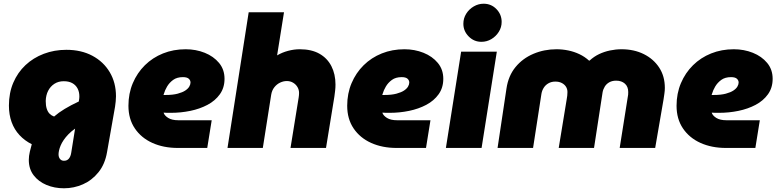

<svg xmlns="http://www.w3.org/2000/svg" viewBox="-20 -796 4189 1033"><path d="M324 217Q273 217 230 199Q187 181 161 147Q135 113 135 64Q135 44 140.5 20Q146 -4 151 -20Q113 -39 85 -69Q57 -99 42.5 -139Q28 -179 28 -228Q28 -296 51.5 -351Q75 -406 117 -445.5Q159 -485 215.5 -506.5Q272 -528 337 -528Q417 -528 477 -496Q537 -464 570.5 -407.5Q604 -351 604 -278Q604 -265 602.5 -250.5Q601 -236 599 -222L556 22Q545 87 510 130.5Q475 174 426.5 195.5Q378 217 324 217ZM324 69Q341 69 350.5 57.5Q360 46 363 27L384 -104Q363 -89 348 -73.5Q333 -58 322.5 -42.5Q312 -27 306 -12.5Q300 2 297.5 14Q295 26 295 34Q295 50 303 59.5Q311 69 324 69ZM271 -169Q295 -190 328 -210Q361 -230 404 -250L405 -257Q406 -262 406.5 -267.5Q407 -273 407 -277Q407 -302 397 -320.5Q387 -339 368.5 -349Q350 -359 323 -359Q294 -359 272.5 -345Q251 -331 239 -307.5Q227 -284 226 -253Q226 -228 231.5 -211Q237 -194 247 -184Q257 -174 271 -169Z M937 0Q860 0 800 -27Q740 -54 705.5 -105Q671 -156 671 -227Q671 -293 694.5 -348.5Q718 -404 759.5 -445Q801 -486 857 -508.5Q913 -531 979 -531Q1034 -531 1081.5 -512Q1129 -493 1158.5 -457.5Q1188 -422 1188 -372Q1188 -324 1163 -289Q1138 -254 1096.5 -232Q1055 -210 1004 -199.5Q953 -189 900 -189Q890 -189 880 -189Q870 -189 860 -190Q865 -174 885 -161.5Q905 -149 940 -149H1119L1095 0ZM860 -285Q863 -285 866 -285Q869 -285 872 -285Q910 -285 936 -292Q962 -299 977 -309Q992 -319 998.5 -330.5Q1005 -342 1005 -352Q1005 -364 995.5 -372.5Q986 -381 964 -381Q932 -381 911.5 -366Q891 -351 879 -330.5Q867 -310 862 -292Q861 -290 860.5 -288Q860 -286 860 -285Z M1204 0 1318 -730H1508L1472 -505L1471 -498Q1498 -514 1530 -522.5Q1562 -531 1593 -531Q1656 -531 1698.5 -507Q1741 -483 1763 -440Q1785 -397 1785 -341Q1785 -324 1783 -307.5Q1781 -291 1779 -276L1734 0H1543L1587 -272Q1588 -277 1588.5 -284.5Q1589 -292 1589 -296Q1589 -313 1580.5 -327.5Q1572 -342 1557 -351Q1542 -360 1523 -360Q1505 -360 1487 -351.5Q1469 -343 1456 -326.5Q1443 -310 1439 -286L1394 0Z M2114 0Q2037 0 1977 -27Q1917 -54 1882.5 -105Q1848 -156 1848 -227Q1848 -293 1871.5 -348.5Q1895 -404 1936.5 -445Q1978 -486 2034 -508.5Q2090 -531 2156 -531Q2211 -531 2258.5 -512Q2306 -493 2335.5 -457.5Q2365 -422 2365 -372Q2365 -324 2340 -289Q2315 -254 2273.5 -232Q2232 -210 2181 -199.5Q2130 -189 2077 -189Q2067 -189 2057 -189Q2047 -189 2037 -190Q2042 -174 2062 -161.5Q2082 -149 2117 -149H2296L2272 0ZM2037 -285Q2040 -285 2043 -285Q2046 -285 2049 -285Q2087 -285 2113 -292Q2139 -299 2154 -309Q2169 -319 2175.5 -330.5Q2182 -342 2182 -352Q2182 -364 2172.5 -372.5Q2163 -381 2141 -381Q2109 -381 2088.5 -366Q2068 -351 2056 -330.5Q2044 -310 2039 -292Q2038 -290 2037.5 -288Q2037 -286 2037 -285Z M2379 0 2461 -518H2653L2571 0ZM2570 -571Q2530 -571 2501.5 -600Q2473 -629 2473 -668Q2473 -698 2488.5 -722.5Q2504 -747 2529 -761.5Q2554 -776 2582 -776Q2623 -776 2651 -747Q2679 -718 2679 -678Q2679 -649 2663.5 -624.5Q2648 -600 2623.5 -585.5Q2599 -571 2570 -571Z M2657 0 2705 -320Q2715 -388 2753.5 -435Q2792 -482 2850 -506.5Q2908 -531 2974 -531Q3006 -531 3037.5 -524.5Q3069 -518 3097.5 -504.5Q3126 -491 3149 -470H3152Q3176 -492 3203.5 -505Q3231 -518 3262 -524.5Q3293 -531 3324 -531Q3391 -531 3443.5 -505Q3496 -479 3526.5 -432.5Q3557 -386 3557 -323Q3557 -308 3554.5 -291.5Q3552 -275 3550 -261L3505 0H3314L3357 -271Q3359 -279 3359.5 -286.5Q3360 -294 3360 -301Q3360 -330 3342 -346Q3324 -362 3295 -362Q3274 -362 3258.5 -353.5Q3243 -345 3234 -330.5Q3225 -316 3222 -299L3176 0H2986L3029 -262Q3031 -271 3032 -282Q3033 -293 3033 -301Q3033 -317 3025 -329.5Q3017 -342 3002.5 -349.5Q2988 -357 2968 -357Q2947 -357 2931 -348Q2915 -339 2905.5 -324Q2896 -309 2893 -291L2848 0Z M3886 0Q3809 0 3749 -27Q3689 -54 3654.5 -105Q3620 -156 3620 -227Q3620 -293 3643.5 -348.5Q3667 -404 3708.5 -445Q3750 -486 3806 -508.5Q3862 -531 3928 -531Q3983 -531 4030.5 -512Q4078 -493 4107.5 -457.5Q4137 -422 4137 -372Q4137 -324 4112 -289Q4087 -254 4045.5 -232Q4004 -210 3953 -199.5Q3902 -189 3849 -189Q3839 -189 3829 -189Q3819 -189 3809 -190Q3814 -174 3834 -161.5Q3854 -149 3889 -149H4068L4044 0ZM3809 -285Q3812 -285 3815 -285Q3818 -285 3821 -285Q3859 -285 3885 -292Q3911 -299 3926 -309Q3941 -319 3947.5 -330.5Q3954 -342 3954 -352Q3954 -364 3944.5 -372.5Q3935 -381 3913 -381Q3881 -381 3860.5 -366Q3840 -351 3828 -330.5Q3816 -310 3811 -292Q3810 -290 3809.5 -288Q3809 -286 3809 -285Z"/></svg>

Font: MuseoModerno Thin Black
Style: Italic
Weight: 900
Italic angle: -9°
Version: Version 1.003